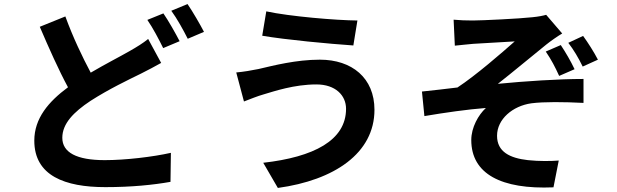

<svg xmlns="http://www.w3.org/2000/svg" viewBox="-20 -863 3040 946"><path d="M785 -797 706 -765C733 -726 764 -667 784 -626L865 -660C846 -697 810 -761 785 -797ZM904 -843 824 -810C852 -772 884 -714 905 -672L985 -706C967 -741 930 -805 904 -843ZM302 -782 176 -731C221 -626 269 -518 315 -433C219 -362 149 -280 149 -170C149 3 300 59 499 59C629 59 735 48 820 33L822 -110C733 -90 598 -74 496 -74C357 -74 287 -112 287 -184C287 -254 343 -311 426 -366C518 -425 611 -469 674 -500C710 -518 742 -535 774 -553L710 -671C684 -650 655 -632 618 -611C571 -584 500 -548 427 -505C386 -582 340 -678 302 -782Z M1685 -327C1685 -171 1525 -89 1277 -61L1349 63C1627 25 1825 -108 1825 -322C1825 -479 1714 -569 1556 -569C1439 -569 1327 -540 1254 -523C1221 -516 1178 -509 1144 -506L1182 -363C1211 -374 1250 -390 1279 -398C1330 -413 1429 -447 1539 -447C1633 -447 1685 -393 1685 -327ZM1292 -807 1272 -687C1387 -667 1604 -647 1721 -639L1741 -762C1635 -763 1408 -782 1292 -807Z M2215 -766 2221 -638C2253 -641 2286 -645 2311 -647C2352 -650 2474 -656 2516 -659C2454 -604 2324 -491 2234 -432C2182 -426 2112 -417 2059 -412L2071 -291C2171 -308 2283 -324 2374 -331C2337 -297 2302 -235 2302 -173C2302 -6 2450 71 2707 60L2733 -72C2696 -69 2636 -68 2581 -74C2492 -84 2429 -115 2429 -194C2429 -276 2506 -341 2598 -354C2659 -362 2759 -361 2855 -356V-474C2732 -474 2567 -463 2433 -450C2501 -503 2600 -586 2671 -643C2692 -660 2728 -685 2750 -698L2671 -790C2657 -786 2634 -781 2602 -778C2540 -771 2353 -762 2310 -762C2276 -762 2246 -763 2215 -766ZM2743 -641 2669 -609C2697 -568 2715 -533 2735 -489L2811 -522C2792 -562 2767 -605 2743 -641ZM2853 -686 2780 -652C2807 -617 2830 -578 2851 -535L2926 -569C2907 -606 2877 -653 2853 -686Z"/></svg>

Font: Noto Sans Mono CJK TC
Style: Bold
Weight: 700
Designer: Ryoko NISHIZUKA 西塚涼子 (kana, bopomofo & ideographs); Paul D. Hunt (Latin, Greek & Cyrillic); Sandoll Communications 산돌커뮤니
Foundry: Adobe
Version: Version 2.004;hotconv 1.0.118;makeotfexe 2.5.65603